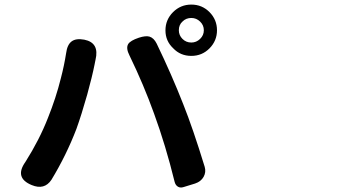

<svg xmlns="http://www.w3.org/2000/svg" viewBox="-20 -829 1540 855"><path d="M121.1 -4.9Q43 -37.1 92.8 -107.4Q155.3 -206.1 193.4 -303.7Q229.5 -393.6 251 -480.5Q265.6 -536.1 274.4 -591.8Q279.3 -629.9 298.8 -644.5Q318.4 -659.2 355.5 -652.3Q423.8 -638.7 405.3 -562.5Q404.3 -556.6 402.3 -547.9Q401.4 -544.9 401.4 -543Q390.6 -488.3 368.2 -407.2Q342.8 -317.4 320.3 -254.9Q275.4 -137.7 209 -28.3Q177.7 18.6 121.1 -4.9ZM757.8 -18.6Q717.8 -181.6 666 -323.2Q620.1 -451.2 556.6 -582Q540 -614.3 550.8 -632.8Q560.5 -648.4 598.6 -661.1Q628.9 -670.9 645.5 -666Q665 -660.2 677.7 -634.8Q745.1 -495.1 795.9 -365.2Q838.9 -257.8 891.6 -85.9Q898.4 -62.5 886.7 -41.5Q875 -20.5 848.6 -11.7L835.9 -7.8L797.9 3.9Q783.2 8.8 772.5 2.4Q761.7 -3.9 757.8 -18.6ZM832 -580.1Q783.2 -580.1 751 -614.3Q716.8 -646.5 716.8 -693.8Q716.8 -741.2 750.5 -774.9Q784.2 -808.6 832 -808.6Q879.9 -808.6 913.1 -774.9Q946.3 -741.2 946.3 -694.3Q946.3 -647.5 913.1 -613.8Q879.9 -580.1 832 -580.1ZM832 -639.6Q854.5 -639.6 871.1 -655.8Q887.7 -671.9 887.7 -694.3Q887.7 -716.8 871.1 -732.9Q854.5 -749 832 -749Q808.6 -749 793 -733.4Q776.4 -718.8 776.4 -694.3Q776.4 -671.9 792.5 -655.8Q808.6 -639.6 832 -639.6Z"/></svg>

Font: Bpmf GenSen Rounded B
Style: B
Weight: 700
Foundry: But Ko
Version: Version 1.320